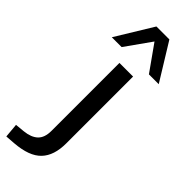

<svg xmlns="http://www.w3.org/2000/svg" viewBox="-375 -781 995 995"><g transform="rotate(45 122.0 -283.5)"><path d="M-58 193 -65 115 -13 110Q36 105 61.5 81Q87 57 87 7V-491H187V-1Q187 43 176 77Q165 111 142.5 134.5Q120 158 83.5 171.5Q47 185 -4 189ZM-35 -557 89 -760H184L309 -557H237L137 -698L37 -557Z"/></g></svg>

Font: Nunito Sans 10pt SemiExpanded Medium
Style: Regular
Weight: 500
Width: 6
Designer: Vernon Adams
Foundry: Vernon Adams
Version: Version 3.101;gftools[0.9.27]